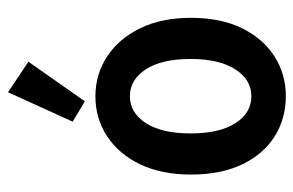

<svg xmlns="http://www.w3.org/2000/svg" viewBox="-150 -590 749 490"><g transform="rotate(-90 225.0 -344.5)"><path d="M225 10Q168 10 122.5 -18.5Q77 -47 51 -101.5Q25 -156 25 -232Q25 -307 51 -361.5Q77 -416 122.5 -446Q168 -476 225 -476Q281 -476 326.5 -446Q372 -416 398.5 -361.5Q425 -307 425 -232Q425 -156 398.5 -102Q372 -48 326.5 -19Q281 10 225 10ZM225 -78Q267 -78 293.5 -119Q320 -160 320 -233Q320 -307 293.5 -347.5Q267 -388 225 -388Q183 -388 156.5 -347.5Q130 -307 130 -233Q130 -160 156 -119Q182 -78 225 -78ZM212 -503 160 -534 235 -699 313 -647Z"/></g></svg>

Font: Inconsolata SemiCondensed Bold
Style: Regular
Weight: 700
Width: 4
Monospace: yes
Designer: Raph Levien, Cyreal, Brenton Simpson
Foundry: Raph Levien, Cyreal, Google
Version: Version 3.001; ttfautohint (v1.8.2.53-6de2)